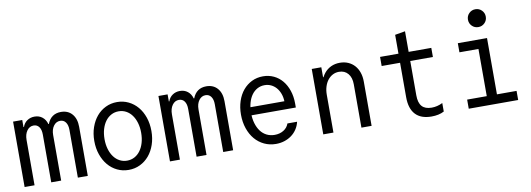

<svg xmlns="http://www.w3.org/2000/svg" viewBox="-60 -1169 4321 1561"><g transform="rotate(-10 2100.0 -388.5)"><path d="M41.4 0H123.4V-374.2Q123.4 -420.6 144.7 -450.3Q166 -480 199.6 -480Q228.6 -480 244.9 -457.4Q261.2 -434.8 261.2 -394.2V0H343.2V-375.8Q343.2 -421.8 364.5 -450.9Q385.8 -480 419 -480Q448 -480 464.5 -457.1Q481 -434.2 481 -394.2V0H563V-405.2Q563 -472.2 529.2 -511.1Q495.4 -550 437.2 -550Q396.6 -550 368.2 -530Q339.8 -510 324.6 -470.6H320.6Q310.2 -507.8 283.6 -528.9Q257 -550 219.6 -550Q185 -550 158.5 -531.9Q132 -513.8 121 -481.6H117V-540H41.4Z M900.1 10Q951.2 10 994.5 -11Q1037.8 -32 1069.2 -69.2Q1100.6 -106.4 1118.2 -157.8Q1135.8 -209.1 1135.8 -270Q1135.8 -330.9 1118.2 -382.2Q1100.6 -433.6 1069.2 -470.8Q1037.8 -508 994.5 -529Q951.1 -550 900.2 -550Q849.2 -550 805.8 -528.9Q762.3 -507.9 731.2 -470.7Q700 -433.6 682.1 -382.2Q664.2 -330.9 664.2 -270Q664.2 -209.1 682.1 -157.8Q700 -106.4 731.1 -69.3Q762.3 -32.1 805.7 -11.1Q849.1 10 900.1 10ZM899.8 -66.4Q867 -66.4 839 -81.3Q811 -96.1 791 -123.2Q771 -150.2 759.9 -187.6Q748.8 -225 748.8 -270Q748.8 -315 759.9 -352.4Q771 -389.8 791 -416.8Q811 -443.9 839 -458.7Q867 -473.6 899.8 -473.6Q933.6 -473.6 961.4 -458.7Q989.2 -443.8 1009.1 -416.8Q1029.1 -389.8 1040.1 -352.4Q1051.2 -315 1051.2 -270Q1051.2 -225 1040.1 -187.6Q1029.1 -150.2 1009.1 -123.2Q989.2 -96.2 961.4 -81.3Q933.6 -66.4 899.8 -66.4Z M1241.4 0H1323.4V-374.2Q1323.4 -420.6 1344.7 -450.3Q1366 -480 1399.6 -480Q1428.6 -480 1444.9 -457.4Q1461.2 -434.8 1461.2 -394.2V0H1543.2V-375.8Q1543.2 -421.8 1564.5 -450.9Q1585.8 -480 1619 -480Q1648 -480 1664.5 -457.1Q1681 -434.2 1681 -394.2V0H1763V-405.2Q1763 -472.2 1729.2 -511.1Q1695.4 -550 1637.2 -550Q1596.6 -550 1568.2 -530Q1539.8 -510 1524.6 -470.6H1520.6Q1510.2 -507.8 1483.6 -528.9Q1457 -550 1419.6 -550Q1385 -550 1358.5 -531.9Q1332 -513.8 1321 -481.6H1317V-540H1241.4Z M1924.4 -253.8H2325.2V-286.2Q2325.2 -344.8 2308.9 -393.3Q2292.6 -441.9 2263.6 -476.7Q2234.6 -511.6 2194 -530.8Q2153.4 -550 2105.1 -550Q2054.8 -550 2012.9 -529.5Q1971 -509 1940.3 -472.5Q1909.6 -436 1892.7 -384.9Q1875.8 -333.8 1875.8 -273.7Q1875.8 -211.6 1893.7 -159.2Q1911.7 -106.8 1943.4 -69.4Q1975.2 -32 2019.6 -11Q2064 10 2116 10Q2153.5 10 2186.2 -0.6Q2219 -11.2 2245.3 -30.7Q2271.6 -50.2 2289.6 -77.6Q2307.6 -105 2315.2 -138H2235.4Q2223.4 -103.6 2191.7 -84Q2160 -64.4 2117.8 -64.4Q2081.9 -64.4 2052.2 -79.3Q2022.6 -94.2 2002.2 -121.7Q1981.8 -149.2 1970.4 -187.6Q1959 -226 1959 -272.9Q1959 -318.8 1969.6 -356.5Q1980.2 -394.2 1999.6 -420.9Q2019 -447.6 2046.1 -462.2Q2073.2 -476.8 2105.6 -476.8Q2134.4 -476.8 2158.4 -465.6Q2182.4 -454.4 2200.6 -434Q2218.8 -413.6 2229.9 -384.6Q2241 -355.6 2242.4 -320.2H1924.4Z M2507 0H2591V-312Q2591 -348.6 2600.6 -379.1Q2610.2 -409.6 2627.5 -431.8Q2644.8 -454 2668.6 -466.4Q2692.4 -478.8 2720.4 -478.8Q2767.2 -478.8 2794.6 -446.3Q2822 -413.8 2822 -358V0H2906V-365Q2906 -407 2894.2 -441Q2882.4 -475 2860.6 -499.2Q2838.8 -523.4 2808.2 -536.7Q2777.6 -550 2740 -550Q2699.8 -550 2667 -534.6Q2634.2 -519.2 2611.2 -490.9Q2588.2 -462.6 2575.5 -422.3Q2562.8 -382 2562.8 -332L2594 -457.6H2586V-540H2507Z M3307 -181V-464.8H3494V-540H3307V-710L3223 -695.6V-540H3071V-464.8H3223V-181Q3223 -86.4 3267.8 -38.2Q3312.6 10 3400 10Q3429.8 10 3456.3 4.4Q3482.8 -1.2 3504 -12.8V-82.8Q3481.4 -71.6 3458.8 -66.2Q3436.2 -60.8 3413.4 -60.8Q3359.2 -60.8 3333.1 -90.3Q3307 -119.8 3307 -181Z M3708 0H4116V-75.2H3954V-540H3713V-464.8H3870V-75.2H3708ZM3827.2 -713.6Q3827.2 -682.8 3848.6 -661.4Q3869.9 -640 3900.8 -640Q3931.6 -640 3953 -661.4Q3974.4 -682.7 3974.4 -713.6Q3974.4 -744.4 3953 -765.8Q3931.7 -787.2 3900.8 -787.2Q3870 -787.2 3848.6 -765.8Q3827.2 -744.5 3827.2 -713.6Z"/></g></svg>

Font: CommitMonoV143 ExtLt
Style: Regular
Weight: 200
Monospace: yes
Designer: Eigil Nikolajsen
Foundry: Eigil Nikolajsen
Version: Version 1.143